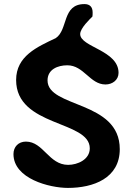

<svg xmlns="http://www.w3.org/2000/svg" viewBox="-20 -914 654 941"><path d="M46 -159C46 -38 223 7 313 7C437 7 567 -40 567 -183C567 -423 213 -384 213 -520C213 -574 263 -594 310 -594C391 -594 421 -500 497 -500C531 -500 561 -522 561 -557C561 -668 373 -683 373 -747C373 -776 422 -822 433 -833C434 -836 434 -850 434 -853C434 -880 420 -894 394 -894C283 -894 315 -768 253 -727C162 -684 59 -639 59 -522C59 -291 420 -325 420 -187C420 -132 360 -106 314 -106C219 -106 193 -220 107 -220C70 -220 46 -194 46 -159Z"/></svg>

Font: Asimov Print
Style: Regular
Weight: 500
Designer: Google
Version: Version 2.000980: 2014